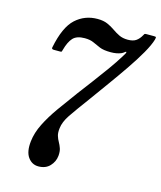

<svg xmlns="http://www.w3.org/2000/svg" viewBox="-115 -844 788 937"><g transform="rotate(15 279.5 -375.0)"><path d="M83.5 -568.5Q105 -676 151.2 -718Q197.5 -760 261.5 -760Q291.5 -760 312 -751Q332.5 -742 349.5 -730Q366.5 -718 385 -709Q403.5 -700 429 -700Q456.5 -700 471.5 -711Q486.5 -722 496.5 -740.5Q499 -746 501 -748Q503 -750 511 -750H549.5Q559 -750 559.2 -746.8Q559.5 -743.5 557.5 -735Q549.5 -707 524.8 -663.5Q500 -620 465.2 -569.2Q430.5 -518.5 393 -466.8Q355.5 -415 323 -370Q273 -302.5 248.2 -265.8Q223.5 -229 220 -197Q217 -173.5 221.8 -158.2Q226.5 -143 233.8 -130.5Q241 -118 246.2 -103Q251.5 -88 249.5 -65Q246.5 -35 225.2 -12.5Q204 10 167.5 10Q135 10 115 -17.8Q95 -45.5 101 -99Q106 -143.5 129 -189.2Q152 -235 186.2 -283Q220.5 -331 259 -383Q285 -417.5 316 -458.5Q347 -499.5 376.2 -540.2Q405.5 -581 427 -616Q432.5 -625 436.2 -631.5Q440 -638 438.5 -640.5Q436 -642.5 430.2 -637.2Q424.5 -632 416 -628.5Q394.5 -619.5 364.5 -619.5Q328.5 -619.5 308.5 -627.8Q288.5 -636 270.8 -644.5Q253 -653 225 -653Q185 -653 166.2 -632.8Q147.5 -612.5 136 -570Q134.5 -564 133.5 -561.5Q132.5 -559 126.5 -559H94Q81.5 -559 83.5 -568.5Z"/></g></svg>

Font: Besley* Narrow Medium
Style: Italic
Weight: 500
Width: 4
Italic angle: -13°
Designer: Owen Earl
Foundry: indestructible type*
Version: Version 3.000; ttfautohint (v1.8.3)